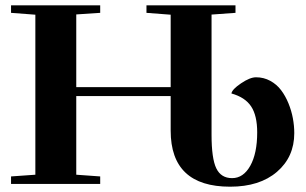

<svg xmlns="http://www.w3.org/2000/svg" viewBox="-20 -683 1137 713"><path d="M21 0V-27.8L111.3 -34.2V-628.4L21 -635.3V-663.1H352.1V-635.3L263.2 -629.4V-359.4H613.8V-628.4L523.9 -635.3V-663.1H854.5V-635.3L765.6 -628.9V-182.6Q765.6 -94.2 783.2 -57.9Q800.8 -21.5 841.8 -21.5Q883.8 -21.5 909.4 -67.4Q935.1 -113.3 935.1 -191.4Q935.1 -253.9 912.6 -287.8Q890.1 -321.8 839.4 -335.9Q841.8 -351.1 875 -373.5Q908.2 -396 930.7 -396Q959.5 -396 983.6 -382.8Q1007.8 -369.6 1023.9 -348.1Q1040 -326.7 1051.3 -299.1Q1062.5 -271.5 1067.6 -243.7Q1072.8 -215.8 1072.8 -188.5Q1072.8 -100.1 1008.5 -44.9Q944.3 10.3 834.5 10.3Q613.8 10.3 613.8 -197.8V-326.2H263.2V-34.2L352.1 -27.8V0Z"/></svg>

Font: Elstob 14pt
Style: Bold
Weight: 700
Designer: Peter S. Baker
Version: Version 1.015